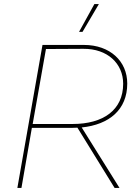

<svg xmlns="http://www.w3.org/2000/svg" viewBox="-20 -920 681 940"><path d="M65 0H85L136 -294H332L359 -295L541 0H565L380 -296C515 -310 603 -383 603 -511C603 -620 519 -700 391 -700H188ZM464 -900H442L367 -764H384ZM140 -313 205 -680 388 -681C506 -682 583 -609 583 -510C583 -381 485 -313 336 -313Z"/></svg>

Font: Fixel Display 20240404 Thin
Style: Italic
Weight: 100
Italic angle: -10°
Designer: AlfaBravo + MacPaw
Foundry: Kyrylo Tkachov, Marchela Mozhyna, Serhii Makarenko, Maria Weinstein, Zakhar Kryvoshyya
Version: Version 1.211;Glyphs 3.2 (3225)